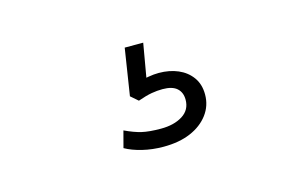

<svg xmlns="http://www.w3.org/2000/svg" viewBox="-43 -106 586 381"><g transform="rotate(-15 250.0 85.0)"><path d="M255 190Q232 190 211.5 185Q191 180 177 172L186 138Q205 147 220 150.5Q235 154 259 154Q286 154 303.5 143Q321 132 321 111Q321 96 311.5 87.5Q302 79 282 79Q271 79 259.5 81Q248 83 231 89L216 76L231 -20H269L256 55L238 53Q250 50 261.5 48Q273 46 283 46Q305 46 322.5 53.5Q340 61 350.5 75.5Q361 90 361 111Q361 134 347.5 152Q334 170 310.5 180Q287 190 255 190Z"/></g></svg>

Font: Nunito Sans 12pt ExtraLight
Style: Regular
Weight: 200
Designer: Vernon Adams
Foundry: Vernon Adams
Version: Version 3.101;gftools[0.9.27]